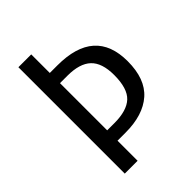

<svg xmlns="http://www.w3.org/2000/svg" viewBox="-202 -783 878 878"><g transform="rotate(-45 237.0 -344.0)"><path d="M210.9 -567.9Q452.1 -567.9 452.1 -354Q452.1 -239.7 389.9 -184.8Q327.6 -129.9 213.9 -129.9H162.1V0H79.1V-688H162.1V-567.9ZM209 -196.8Q289.1 -196.8 326.4 -231.4Q363.8 -266.1 363.8 -353Q363.8 -431.6 326.4 -466.8Q289.1 -502 210 -502H162.1V-196.8Z"/></g></svg>

Font: Fira Sans Compressed Book
Style: Regular
Weight: 350
Width: 1
Designer: Carrois Corporate & Edenspiekermann AG
Foundry: Carrois Corporate GbR & Edenspiekermann AG
Version: Version 4.203;PS 004.203;hotconv 1.0.88;makeotf.lib2.5.64775